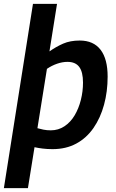

<svg xmlns="http://www.w3.org/2000/svg" viewBox="-42 -760 596 990"><path d="M-22 210 128 -740H252L213 -495Q247 -519 283.5 -535Q320 -551 369 -551Q440 -551 476.5 -503.5Q513 -456 513 -365Q513 -288 494.5 -220Q476 -152 440 -100Q404 -48 351 -19.5Q298 9 229 9Q201 9 177.5 6Q154 3 136 -1L102 210ZM220 -88Q259 -88 290.5 -109Q322 -130 343 -165.5Q364 -201 375 -245Q386 -289 386 -334Q386 -389 366.5 -415Q347 -441 306 -441Q280 -441 252.5 -431.5Q225 -422 200 -405L151 -99Q165 -95 182 -91.5Q199 -88 220 -88Z"/></svg>

Font: Georama ExtraCondensed Thin SemiBold
Style: Italic
Weight: 600
Italic angle: -9°
Version: Version 1.001